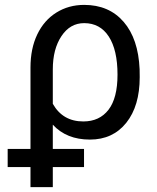

<svg xmlns="http://www.w3.org/2000/svg" viewBox="-20 -558 640 781"><path d="M11.2 0ZM322.3 -538.1Q423.3 -538.1 482.9 -469.2Q542.5 -400.4 547.9 -276.4L548.3 -244.1Q548.3 -127 493.7 -58.6Q439 9.8 345.7 9.8Q250.5 9.8 194.8 -50.8V203.1H104V-283.2Q104 -360.4 131.6 -418Q159.2 -475.6 209.2 -506.8Q259.3 -538.1 322.3 -538.1ZM194.8 -135.7Q235.4 -64 318.8 -64Q384.8 -64 421.4 -111.6Q458 -159.2 458 -254.4Q458 -354.5 422.6 -409.2Q387.2 -463.9 322.3 -463.9Q265.1 -463.9 230 -411.1Q194.8 -358.4 194.8 -275.9ZM321.8 121.6H11.2V47.9H321.8Z"/></svg>

Font: Roboto
Style: Regular
Weight: 400
Designer: Google
Version: Version 2.134; 2016; ttfautohint (v1.6)